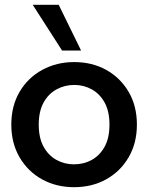

<svg xmlns="http://www.w3.org/2000/svg" viewBox="-20 -766 616 798"><path d="M288 12Q214 12 155 -20.5Q96 -53 61.5 -112Q27 -171 27 -248Q27 -326 61.5 -384.5Q96 -443 155.5 -475.5Q215 -508 288 -508Q363 -508 421.5 -475.5Q480 -443 514.5 -384.5Q549 -326 549 -248Q549 -171 514.5 -112Q480 -53 421 -20.5Q362 12 288 12ZM287 -83Q328 -83 361.5 -101.5Q395 -120 415 -156.5Q435 -193 435 -248Q435 -303 415 -339.5Q395 -376 361.5 -394.5Q328 -413 289 -413Q249 -413 215 -394.5Q181 -376 161 -339.5Q141 -303 141 -248Q141 -193 161 -156.5Q181 -120 214.5 -101.5Q248 -83 287 -83ZM238 -556 116 -746H224L317 -556Z"/></svg>

Font: Host Grotesk Light Medium
Style: Regular
Weight: 500
Version: Version 1.003